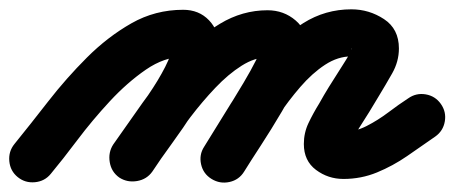

<svg xmlns="http://www.w3.org/2000/svg" viewBox="-64 -329 976 412"><path d="M-33 -20Q1 -62 39.5 -111.5Q78 -161 122.5 -205.5Q167 -250 218 -279Q269 -308 329 -308Q363 -308 384.5 -285.5Q406 -263 406 -229Q406 -198 391 -162.5Q376 -127 352.5 -90.5Q329 -54 304.5 -20.5Q280 13 263 39Q251 56 230 59.5Q209 63 192 52Q175 40 171.5 19Q168 -2 179 -19Q191 -35 211.5 -64Q232 -93 254 -125Q276 -157 290.5 -185.5Q305 -214 305 -229Q305 -228 306 -226Q307 -223 309 -221Q313 -213 321 -209Q323 -208 327 -207.5Q331 -207 329 -207Q289 -207 249 -179.5Q209 -152 171.5 -111.5Q134 -71 102 -28.5Q70 14 45 44Q32 60 11 62Q-10 64 -26 51Q-42 38 -44 17Q-46 -4 -33 -20ZM192 52Q175 40 171.5 19Q168 -2 179 -19Q207 -59 242 -108.5Q277 -158 318.5 -203.5Q360 -249 408 -278Q456 -307 510 -307Q545 -307 570.5 -285Q596 -263 596 -227Q596 -202 580 -165.5Q564 -129 541 -90Q518 -51 495.5 -16.5Q473 18 460 39Q449 57 428.5 61.5Q408 66 390 55Q372 44 367.5 23.5Q363 3 374 -14Q381 -25 395 -47.5Q409 -70 426 -97.5Q443 -125 459 -152Q475 -179 485 -199Q495 -219 495 -227Q495 -227 495.5 -224.5Q496 -222 497 -219Q501 -211 507 -208Q510 -206 510 -206Q483 -206 454.5 -188Q426 -170 398 -140.5Q370 -111 344.5 -77.5Q319 -44 298 -13Q277 18 263 39Q251 56 230 59.5Q209 63 192 52ZM374 -14Q400 -56 431.5 -107Q463 -158 501.5 -204Q540 -250 587 -279.5Q634 -309 690 -309Q728 -309 760 -288Q792 -267 792 -225Q792 -197 777.5 -171.5Q763 -146 749 -123Q749 -123 749 -123Q749 -123 749 -123Q749 -123 749 -123Q749 -123 749 -123Q739 -106 728.5 -89Q718 -72 707 -55Q707 -55 707 -55Q707 -55 707 -55Q707 -55 707 -55Q707 -55 707 -55Q704 -50 696.5 -38Q689 -26 689 -20Q689 -18 688.5 -22.5Q688 -27 687 -29Q685 -36 677 -41Q669 -46 673 -46Q698 -46 722.5 -58.5Q747 -71 769.5 -88Q792 -105 812 -118Q829 -130 849.5 -126.5Q870 -123 882 -106Q894 -89 890.5 -68.5Q887 -48 870 -36Q840 -15 809.5 6Q779 27 745 41Q711 55 673 55Q640 55 614 35.5Q588 16 588 -20Q588 -44 598 -65Q608 -86 621 -107Q621 -107 621 -107Q621 -107 621 -107Q621 -107 621 -107Q621 -107 621 -107Q631 -125 641.5 -142Q652 -159 663 -176Q663 -176 663 -176Q663 -176 663 -176Q663 -176 663 -176Q663 -176 663 -176Q666 -181 672.5 -191Q679 -201 685 -211.5Q691 -222 691 -225Q691 -226 690.5 -224.5Q690 -223 691 -221Q691 -218 693 -215Q694 -213 698.5 -210Q703 -207 700 -207Q698 -208 695.5 -208Q693 -208 690 -208Q661 -208 633.5 -190Q606 -172 580.5 -142.5Q555 -113 532.5 -79.5Q510 -46 491.5 -14.5Q473 17 459 39Q448 57 428 61.5Q408 66 390 55Q372 44 367.5 23.5Q363 3 374 -14Z"/></svg>

Font: FRB American Cursive Guidelines Arrows Ultra
Style: Bold Italic
Weight: 1000
Italic angle: -25°
Version: Version 2.0;Modular Font Editor K font №1